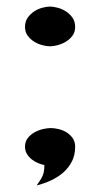

<svg xmlns="http://www.w3.org/2000/svg" viewBox="-20 -480 309 585"><path d="M209 -33.2Q209 -8.3 199.5 11Q189.9 30.3 173.8 44.7Q157.7 59.1 136.5 69.1Q115.2 79.1 91.8 85Q96.7 77.1 101.1 71Q105.5 64.9 108.6 58.3Q111.8 51.8 113.5 43.5Q115.2 35.2 115.2 22.9Q106 21 95.7 16.8Q85.4 12.7 76.7 5.6Q67.9 -1.5 62 -11Q56.2 -20.5 56.2 -33.2Q56.2 -48.3 64.5 -59.1Q72.8 -69.8 85 -76.7Q97.2 -83.5 110.8 -86.7Q124.5 -89.8 134.8 -89.8Q145.5 -89.8 158.7 -86.7Q171.9 -83.5 182.9 -76.7Q193.8 -69.8 201.4 -59.1Q209 -48.3 209 -33.2ZM209 -397.9Q209 -382.3 200.7 -371.1Q192.4 -359.9 180.4 -352.8Q168.5 -345.7 155.3 -342.3Q142.1 -338.9 132.8 -338.9Q122.6 -338.9 109.4 -342.3Q96.2 -345.7 84.5 -352.8Q72.8 -359.9 64.5 -371.1Q56.2 -382.3 56.2 -397.9Q56.2 -414.6 64.5 -426.3Q72.8 -438 84.5 -445.6Q96.2 -453.1 109.4 -456.5Q122.6 -460 132.8 -460Q142.1 -460 155.3 -456.5Q168.5 -453.1 180.4 -445.6Q192.4 -438 200.7 -426.3Q209 -414.6 209 -397.9Z"/></svg>

Font: Risque
Style: Regular
Weight: 400
Designer: Astigmatic (AOETI)
Foundry: Astigmatic (AOETI)
Version: Version 1.000